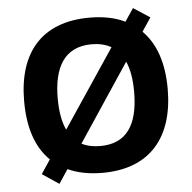

<svg xmlns="http://www.w3.org/2000/svg" viewBox="-55 -807 905 906"><g transform="rotate(-5 397.5 -354.0)"><path d="M58 -359C58 -233 90 -138 155 -75L111 -9L190 44L234 -22C279 -1 334 10 398 10C623 10 738 -129 738 -358C738 -481 706 -574 643 -637L686 -701L608 -752L567 -691C520 -714 464 -725 399 -725C173 -725 58 -589 58 -359ZM399 -599C433 -599 464 -592 491 -577L244 -208C226 -246 217 -296 217 -358C217 -501 266 -599 399 -599ZM579 -358C579 -197 519 -117 398 -117C364 -117 335 -123 310 -136L554 -503C571 -465 579 -417 579 -358Z"/></g></svg>

Font: Passageway
Style: Regular
Weight: 700
Foundry: Ascender Corporation
Version: Version 1.11